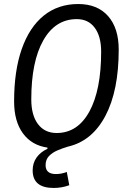

<svg xmlns="http://www.w3.org/2000/svg" viewBox="-20 -723 626 950"><path d="M245.6 207Q141.6 207 141.6 120.1Q141.6 83.5 161.1 56.2Q180.7 28.8 214.8 13.2V7.3Q136.7 -3.9 93.3 -63.5Q49.8 -123 49.8 -221.2Q49.8 -372.6 87.6 -480.5Q125.5 -588.4 196.5 -645.8Q267.6 -703.1 367.2 -703.1Q461.9 -703.1 514.6 -643.6Q567.4 -584 567.4 -477.5Q567.4 -274.4 501.5 -149.7Q435.5 -24.9 316.4 2.4Q290 10.3 264.6 21Q239.3 31.7 222.4 49.1Q205.6 66.4 205.6 94.2Q205.6 138.2 256.8 138.2Q283.7 138.2 310.5 127.9L322.8 193.4Q286.1 207 245.6 207ZM260.3 -64.9Q364.3 -64.9 422.4 -171.4Q480.5 -277.8 480.5 -467.3Q480.5 -543 448.7 -585.7Q417 -628.4 359.9 -628.4Q253.9 -628.4 194.3 -523.4Q134.8 -418.5 134.8 -231.4Q134.8 -152.8 168 -108.9Q201.2 -64.9 260.3 -64.9Z"/></svg>

Font: CaskaydiaCove NFP SemiLight
Style: Italic
Weight: 350
Italic angle: -10°
Designer: Aaron Bell
Foundry: Saja Typeworks
Version: Version 2111.001; VTT 6.35;Nerd Fonts 3.1.1